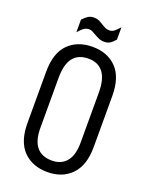

<svg xmlns="http://www.w3.org/2000/svg" viewBox="-158 -931 793 1019"><g transform="rotate(20 239.0 -421.0)"><path d="M51.8 -201.2V-489.3Q51.8 -595.7 103 -647.5Q154.3 -699.2 239.3 -699.2Q324.2 -699.2 375 -647Q425.8 -594.7 425.8 -489.3V-201.2Q425.8 -97.7 374.5 -44.9Q323.2 7.8 239.3 7.8Q154.3 7.8 103 -44.4Q51.8 -96.7 51.8 -201.2ZM352.5 -200.2V-482.4Q352.5 -558.6 323.7 -595.7Q294.9 -632.8 240.2 -632.8Q182.6 -632.8 153.8 -595.7Q125 -558.6 125 -482.4V-200.2Q125 -58.6 240.2 -57.6Q293.9 -57.6 323.2 -93.3Q352.5 -128.9 352.5 -200.2ZM130.9 -813.5Q148.4 -832 161.6 -839.8Q174.8 -847.7 193.4 -847.7Q208 -847.7 218.8 -843.3Q229.5 -838.9 243.2 -830.1Q256.8 -821.3 267.6 -816.4Q278.3 -811.5 291 -811.5Q305.7 -811.5 316.4 -819.3Q327.1 -827.1 346.7 -848.6V-779.3Q331.1 -760.7 317.9 -752.9Q304.7 -745.1 285.2 -745.1Q269.5 -745.1 257.8 -750Q246.1 -754.9 230.5 -763.7Q216.8 -771.5 208.5 -775.9Q200.2 -780.3 190.4 -780.3Q174.8 -780.3 162.1 -772Q149.4 -763.7 130.9 -742.2Z"/></g></svg>

Font: Altinn-DIN Condensed
Style: Regular
Weight: 400
Width: 3
Designer: Charles Nix
Foundry: Altinn
Version: Version 2.00